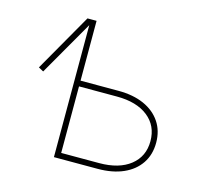

<svg xmlns="http://www.w3.org/2000/svg" viewBox="-84 -635 773 728"><g transform="rotate(15 302.5 -270.5)"><path d="M63 -303.2 43.5 -314 173.3 -541H199.7ZM199.2 -306.2H357.9Q416 -306.2 458.3 -287.4Q500.5 -268.6 523.7 -234.1Q546.9 -199.7 546.9 -152.8Q546.9 -106 523.7 -71.5Q500.5 -37.1 458.3 -18.6Q416 0 357.9 0H186.5V-541H209V-22.5H357.9Q435.5 -22.5 480 -57.6Q524.4 -92.8 524.4 -152.8Q524.4 -213.4 480 -248.5Q435.5 -283.7 357.9 -283.7H199.2Z"/></g></svg>

Font: Inter 17pt Thin
Style: Regular
Weight: 250
Version: Version 4.001;git-66647c0bb